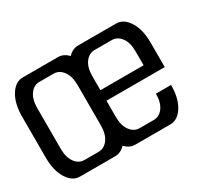

<svg xmlns="http://www.w3.org/2000/svg" viewBox="-117 -783 1075 981"><g transform="rotate(-30 420.0 -292.5)"><path d="M165 -62H249Q281.7 -62 304 -91.8Q326.2 -121.6 326.2 -172.9V-412.1Q326.2 -463.4 304 -493.2Q281.7 -522.9 249 -522.9H165Q132.3 -522.9 110.6 -493.2Q88.9 -463.4 88.9 -412.1V-172.9Q88.9 -121.6 110.6 -91.8Q132.3 -62 165 -62ZM668.9 -330.1V-412.1Q668.9 -463.9 647 -493.4Q625 -522.9 591.8 -522.9H491.2Q458 -522.9 436 -493.4Q414.1 -463.9 414.1 -412.1V-330.1ZM370.1 -557.1Q396.5 -585 429.2 -585H653.8Q697.8 -585 727.8 -537.4Q757.8 -489.7 757.8 -412.1V-268.1H414.1V-172.9Q414.1 -121.1 436 -91.6Q458 -62 491.2 -62H574.2Q607.4 -62 629.2 -91.6Q650.9 -121.1 650.9 -172.9H740.2Q740.2 -95.2 710.2 -47.6Q680.2 0 636.2 0H429.2Q396.5 0 370.1 -27.8Q343.8 0 311 0H103Q59.1 0 29.5 -47.6Q0 -95.2 0 -172.9V-412.1Q0 -489.7 29.5 -537.4Q59.1 -585 103 -585H311Q343.8 -585 370.1 -557.1Z"/></g></svg>

Font: Favorite Color
Style: Regular
Weight: 400
Designer: Bryce Wilner
Version: Version 1.000;PS 1.0;hotconv 16.6.51;makeotf.lib2.5.65220 DE